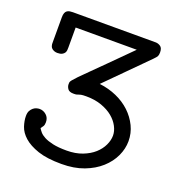

<svg xmlns="http://www.w3.org/2000/svg" viewBox="-116 -708 757 815"><g transform="rotate(20 262.5 -300.0)"><path d="M39 -129Q39 -144 44 -153Q49 -162 56 -167.5Q63 -173 70.5 -175Q78 -177 84 -177Q101 -177 114.5 -165Q128 -153 128 -133Q128 -121 124 -114.5Q120 -108 115 -102Q119 -95 126.5 -86Q134 -77 149 -69Q164 -61 188.5 -55.5Q213 -50 251 -50Q291 -50 322 -62Q353 -74 373.5 -92.5Q394 -111 404.5 -133.5Q415 -156 415 -177Q415 -197 404 -218Q393 -239 372.5 -256Q352 -273 321.5 -284Q291 -295 252 -295Q235 -295 228 -293.5Q221 -292 217.5 -290.5Q214 -289 210 -288Q206 -287 197 -287H196Q177 -287 170 -297Q163 -307 163 -318Q163 -323 163.5 -326.5Q164 -330 170 -337.5Q176 -345 189 -358.5Q202 -372 227 -396.5Q252 -421 290 -459Q328 -497 385 -554H109V-464Q109 -458 108.5 -451.5Q108 -445 104.5 -439.5Q101 -434 93.5 -430Q86 -426 73 -426H72Q59 -426 48.5 -434Q38 -442 39 -463V-575Q39 -587 42 -594.5Q45 -602 50.5 -605.5Q56 -609 62.5 -610Q69 -611 76 -611H450Q461 -611 471.5 -604Q482 -597 482 -577Q482 -566 479 -560Q476 -554 464 -542L287 -364Q329 -359 365 -343Q401 -327 427.5 -302Q454 -277 469.5 -245Q485 -213 485 -177Q485 -143 469.5 -109.5Q454 -76 424 -49Q394 -22 350.5 -5.5Q307 11 250 11Q184 11 143 -3Q102 -17 78.5 -38Q55 -59 47 -83.5Q39 -108 39 -129Z"/></g></svg>

Font: CMU Typewriter Custom
Style: Regular
Weight: 500
Monospace: yes
Version: Version 0.7.0